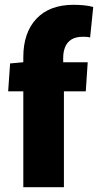

<svg xmlns="http://www.w3.org/2000/svg" viewBox="-20 -779 408 799"><path d="M77 -399H14L22 -515L77 -520V-541Q77 -643 131.5 -701Q186 -759 286 -759Q307 -759 328.5 -757Q350 -755 368 -750L355 -623Q348 -625 341.5 -625.5Q335 -626 325 -626Q295 -626 277 -614.5Q259 -603 251 -583Q243 -563 243 -539V-520H345L337 -399H246V0H77Z"/></svg>

Font: Murecho Thin
Style: Bold
Weight: 700
Version: Version 1.010